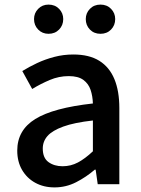

<svg xmlns="http://www.w3.org/2000/svg" viewBox="-20 -801 615 835"><path d="M217 14Q170 14 133.5 -6Q97 -26 76 -62Q55 -98 55 -146Q55 -235 133.5 -283.5Q212 -332 384 -351Q383 -383 374 -410Q365 -437 342.5 -453.5Q320 -470 279 -470Q236 -470 196 -453Q156 -436 120 -414L77 -492Q106 -510 141 -526.5Q176 -543 216 -553.5Q256 -564 299 -564Q368 -564 412 -536.5Q456 -509 477.5 -457Q499 -405 499 -331V0H405L396 -63H392Q355 -31 311 -8.5Q267 14 217 14ZM252 -78Q288 -78 319 -94.5Q350 -111 384 -143V-277Q303 -268 255 -250.5Q207 -233 186.5 -209.5Q166 -186 166 -155Q166 -114 191 -96Q216 -78 252 -78ZM191 -654Q164 -654 146 -672.5Q128 -691 128 -718Q128 -744 146 -762.5Q164 -781 191 -781Q219 -781 237 -762.5Q255 -744 255 -718Q255 -691 237 -672.5Q219 -654 191 -654ZM417 -654Q389 -654 371 -672.5Q353 -691 353 -718Q353 -744 371 -762.5Q389 -781 417 -781Q445 -781 463 -762.5Q481 -744 481 -718Q481 -691 463 -672.5Q445 -654 417 -654Z"/></svg>

Font: Noto Sans KR Thin Medium
Style: Regular
Weight: 500
Version: Version 2.004-H2;hotconv 1.0.118;makeotfexe 2.5.65603